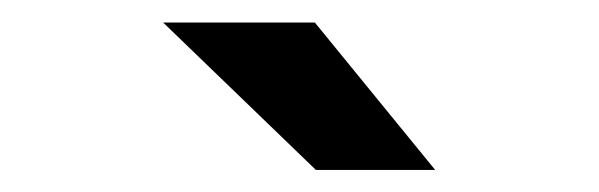

<svg xmlns="http://www.w3.org/2000/svg" viewBox="-20 -741 540 173"><path d="M127 -720.7H263.7L372.1 -587.9H264.6Z"/></svg>

Font: Dinish
Style: Bold
Weight: 700
Designer: Bert Driehuis
Foundry: Playbeing
Version: Version 3.006; git-39231f3c-release